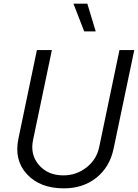

<svg xmlns="http://www.w3.org/2000/svg" viewBox="-20 -1019 755 1051"><path d="M504 -847H441L382 -999H458ZM330 12Q199 12 127.5 -65.5Q56 -143 81 -261L182 -745H264L161 -253Q144 -173 193 -116Q242 -59 327 -59Q398 -59 453.5 -102.5Q509 -146 523 -214L634 -745H715L602 -206Q581 -105 508 -46.5Q435 12 330 12Z"/></svg>

Font: Plus Jakarta Display Light
Style: Italic
Weight: 300
Italic angle: -12°
Designer: Gumpita Rahayu
Foundry: Tokotype Studio
Version: Version 1.000;hotconv 1.0.109;makeotfexe 2.5.65596